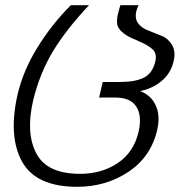

<svg xmlns="http://www.w3.org/2000/svg" viewBox="-20 -440 693 740"><path d="M649 -203Q638 -157 603 -128Q567 -98 520 -89Q563 -73 581 -32Q598 7 586 60Q562 165 474 223Q387 280 278 280Q119 280 65 183Q11 85 48 -77Q70 -169 123 -255Q179 -346 253 -420H323Q234 -325 184 -242Q133 -157 108 -54Q78 74 121 153Q162 230 289 230Q371 230 433 189Q496 147 514 68Q528 7 506 -28Q484 -64 425 -64H362L376 -124H442Q502 -124 535 -141Q568 -158 579 -204Q585 -233 569 -249Q553 -265 515 -281L507 -285Q484 -294 474 -300Q460 -308 450 -317Q435 -331 432 -345Q429 -360 434 -384Q441 -412 444 -420H514Q508 -408 505 -395Q499 -366 514 -348Q529 -330 555 -321Q565 -317 605 -301Q629 -291 644 -265Q658 -240 649 -203Z"/></svg>

Font: Miedinger
Style: Italic
Weight: 400
Italic angle: -13°
Version: Version 001.000